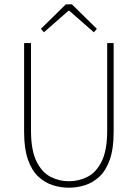

<svg xmlns="http://www.w3.org/2000/svg" viewBox="-20 -860 640 892"><path d="M300 12Q261 12 224 0Q187 -12 157 -40.5Q127 -69 109.5 -119.5Q92 -170 92 -246V-660H124V-254Q124 -163 149 -111.5Q174 -60 214 -39Q254 -18 300 -18Q347 -18 387.5 -39Q428 -60 453 -111.5Q478 -163 478 -254V-660H508V-246Q508 -170 490.5 -119.5Q473 -69 443 -40.5Q413 -12 376 0Q339 12 300 12ZM184 -710 170 -726 286 -840H314L430 -726L416 -710L302 -810H298Z"/></svg>

Font: Source Code Pro ExtraLight
Style: Regular
Weight: 200
Monospace: yes
Designer: Paul D. Hunt, Teo Tuominen
Foundry: Adobe
Version: Version 1.026;hotconv 1.1.0;makeotfexe 2.6.0